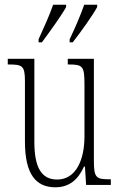

<svg xmlns="http://www.w3.org/2000/svg" viewBox="-20 -786 509 816"><path d="M276 -619V-606H289C325 -652 374 -721 393 -756V-766H338C322 -721 303 -676 276 -619ZM144 -619V-606H158C192 -652 242 -721 261 -756V-766H206C190 -721 170 -676 144 -619ZM215 10C275 10 312 -23 337 -78H341L346 0H451V-24H448C389 -24 379 -29 379 -103V-536H268V-512H271C333 -512 339 -505 339 -425V-206C339 -107 303 -23 223 -23C155 -23 126 -76 126 -184V-536H13V-512H17C76 -512 86 -506 86 -440V-184C86 -45 133 10 215 10Z"/></svg>

Font: Noto Serif Georgian ExtraCondensed ExtraLight
Style: Regular
Weight: 200
Width: 2
Designer: Monotype Design Team, Akaki Razmadze
Foundry: Google LLC
Version: Version 2.003